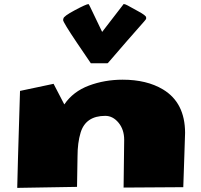

<svg xmlns="http://www.w3.org/2000/svg" viewBox="-20 -911 980 936"><path d="M287.6 -813.5 289.1 -820.3Q289.1 -831.5 345 -861.3Q400.9 -891.1 411.6 -891.1Q412.6 -891.1 418.5 -879.4L478 -755.4Q579.6 -886.7 581.5 -889.6V-891.1Q591.3 -891.1 602.5 -884.3Q613.8 -877.4 653.1 -856.4Q692.4 -835.4 692.4 -826.2V-819.3Q692.4 -816.4 657 -777.1Q621.6 -737.8 506.8 -604.5Q504.9 -602.5 502.4 -602.5H422.9Q421.9 -603 354.7 -702.9Q287.6 -802.7 287.6 -813.5ZM558.1 -312.5Q530.3 -346.2 493.2 -346.2Q397.9 -346.2 373 -264.6Q357.9 -215.3 357.9 -147.9L355.5 0L64 4.9Q64.5 -46.9 77.6 -467.8L241.2 -502.4L293.5 -401.9Q336.4 -464.8 413.3 -493.7Q490.2 -522.5 577.6 -522.5Q695.3 -522.5 774.4 -475.1Q881.8 -410.6 882.3 -263.7Q882.3 -244.1 878.9 -158.9Q875.5 -73.7 873.5 1.5L582.5 3.4L585.4 -229Q585.4 -279.3 558.1 -312.5Z"/></svg>

Font: Seymour One
Style: Book
Weight: 400
Designer: vernon adams
Foundry: vernon adams
Version: Version 1.000; ttfautohint (v0.93) -l 8 -r 50 -G 200 -x 0 -w